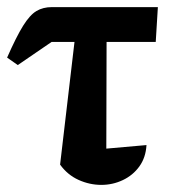

<svg xmlns="http://www.w3.org/2000/svg" viewBox="-34 -511 474 540"><path d="M16 -328 -14 -349Q12 -408 31 -438.5Q50 -469 68.5 -480Q87 -491 112 -491H410L404 -393H111ZM187 -491H266L265 -93L378 -103Q376 -68 358 -43Q340 -18 311.5 -4.5Q283 9 251 9Q218 9 187 -5Q156 -19 135 -48Z"/></svg>

Font: Piazzolla 24pt
Style: Bold
Weight: 700
Designer: Juan Pablo del Peral
Foundry: Huerta Tipografica
Version: Version 2.005